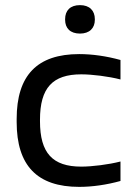

<svg xmlns="http://www.w3.org/2000/svg" viewBox="-20 -720 525 749"><path d="M45 -256V-244C45 -74 125 9 289 9C340 9 396 1 450 -14V-90C404 -78 339 -70 297 -70C185 -70 136 -123 136 -247V-253C136 -377 185 -430 297 -430C339 -430 404 -422 450 -410V-486C396 -501 340 -509 289 -509C125 -509 45 -426 45 -256ZM234 -643C234 -610 254 -589 292 -589C329 -589 350 -610 350 -643V-645C350 -679 329 -700 292 -700C254 -700 234 -679 234 -645Z"/></svg>

Font: LT Wave Alt
Style: Regular
Weight: 400
Designer: Daniel Lyons
Version: Version 2.5 (Glyphs App)